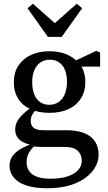

<svg xmlns="http://www.w3.org/2000/svg" viewBox="-20 -770 577 1026"><path d="M233 236Q164 236 119 220.5Q74 205 52.5 177.5Q31 150 31 116Q31 89 44.5 67.5Q58 46 88 27.5Q118 9 168 -7L175 -1Q157 15 145 30.5Q133 46 127.5 62Q122 78 122 97Q122 126 137 146Q152 166 180.5 175.5Q209 185 251 185Q306 185 343 172Q380 159 398.5 137.5Q417 116 417 89Q417 56 395 35.5Q373 15 322 15H204Q187 15 171 14Q155 13 141 11V3Q102 -6 81.5 -26Q61 -46 61 -79Q61 -108 81 -135.5Q101 -163 145 -194V-209L185 -196Q163 -175 153.5 -159Q144 -143 144 -125Q144 -99 160.5 -86.5Q177 -74 213 -74H334Q394 -74 432 -58Q470 -42 488.5 -12.5Q507 17 507 57Q507 92 488.5 124Q470 156 435 181.5Q400 207 349 221.5Q298 236 233 236ZM245 -167Q187 -167 144 -186Q101 -205 77.5 -242Q54 -279 54 -331Q54 -382 78 -419Q102 -456 145 -476Q188 -496 245 -496Q280 -496 308.5 -488.5Q337 -481 359.5 -467.5Q382 -454 397 -436L402 -434Q418 -414 427 -388.5Q436 -363 436 -331Q436 -281 412 -243.5Q388 -206 345 -186.5Q302 -167 245 -167ZM243 -210Q273 -210 294.5 -225.5Q316 -241 327 -269Q338 -297 338 -333Q338 -369 327.5 -395.5Q317 -422 296 -436.5Q275 -451 246 -451Q217 -451 195.5 -436Q174 -421 163 -394Q152 -367 152 -331Q152 -295 162.5 -267.5Q173 -240 193.5 -225Q214 -210 243 -210ZM364 -414V-443H377L494 -498L515 -489V-414ZM156 -750 316 -608H230L390 -750L419 -726L310 -573H236L127 -726Z"/></svg>

Font: Source Serif 4 18pt Medium
Style: Regular
Weight: 500
Designer: Frank Grießhammer
Foundry: Adobe Systems Incorporated
Version: Version 4.004;hotconv 1.0.116;makeotfexe 2.5.65601